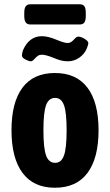

<svg xmlns="http://www.w3.org/2000/svg" viewBox="-20 -874 517 902"><path d="M34 -262Q34 -393 85.5 -462Q137 -531 238 -531Q339 -531 391 -462Q443 -393 443 -262Q443 -131 391 -61.5Q339 8 238 8Q138 8 86 -61.5Q34 -131 34 -262ZM293 -262Q293 -346 280.5 -380Q268 -414 239 -414Q209 -414 196.5 -380Q184 -346 184 -262Q184 -178 196.5 -143.5Q209 -109 239 -109Q268 -109 280.5 -143.5Q293 -178 293 -262ZM83 -614Q83 -618 84.5 -625Q86 -632 88 -638Q117 -704 177 -704Q207 -704 251 -685Q283 -672 297 -672Q307 -672 314 -676.5Q321 -681 329 -690Q330 -691 335.5 -696.5Q341 -702 348 -702Q360 -702 377.5 -691.5Q395 -681 395 -671Q395 -665 388 -647Q377 -620 352.5 -603Q328 -586 299 -586Q281 -586 264.5 -590.5Q248 -595 227 -604Q194 -617 177 -617Q166 -617 158.5 -612Q151 -607 143 -598Q142 -597 136.5 -591.5Q131 -586 125 -586Q116 -586 99.5 -594.5Q83 -603 83 -614ZM94 -799V-814Q94 -835 101 -844.5Q108 -854 123 -854H354Q370 -854 376.5 -844.5Q383 -835 383 -814V-799Q383 -778 376.5 -768.5Q370 -759 354 -759H123Q108 -759 101 -768.5Q94 -778 94 -799Z"/></svg>

Font: Asap Condensed
Style: Bold
Weight: 700
Designer: Pablo Cosgaya
Foundry: Omnibus-Type
Version: Version 1.010; ttfautohint (v1.8)